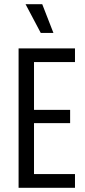

<svg xmlns="http://www.w3.org/2000/svg" viewBox="-20 -889 403 909"><path d="M68 0V-660H141V0ZM92 0V-65H335V0ZM92 -306V-369H312V-306ZM92 -595V-660H335V-595ZM173 -733 101 -869H180L233 -733Z"/></svg>

Font: Bricolage Grotesque 24pt Condensed Light
Style: Regular
Weight: 300
Width: 3
Designer: Mathieu Triay
Foundry: Atelier Triay
Version: Version 1.001;gftools[0.9.33.dev8+g029e19f]